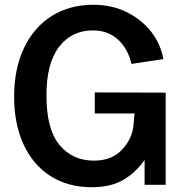

<svg xmlns="http://www.w3.org/2000/svg" viewBox="-20 -772 769 802"><path d="M191 -36.5C239.7 -5.5 297 10 363 10C417 10 461.5 -0.5 496.5 -21.5C531.5 -42.5 560.7 -70 584 -104V0H672V-385L376 -386V-298H542L537 -243C531.7 -205 514.8 -171.8 486.5 -143.5C458.2 -115.2 420 -101 372 -101C312.7 -101 264.8 -122.8 228.5 -166.5C192.2 -210.2 174 -279.3 174 -374C174 -462.7 191.5 -530 226.5 -576C261.5 -622 308.7 -645 368 -645C410 -645 445 -632.2 473 -606.5C501 -580.8 519.7 -547 529 -505L662 -525C656 -564.3 640 -601.3 614 -636C588 -670.7 554 -698.7 512 -720C470 -741.3 422.7 -752 370 -752C304 -752 246.2 -736.5 196.5 -705.5C146.8 -674.5 108.2 -630 80.5 -572C52.8 -514 39 -446 39 -368C39 -292 52.2 -225.5 78.5 -168.5C104.8 -111.5 142.3 -67.5 191 -36.5Z"/></svg>

Font: Morrison SemiBold
Style: Regular
Weight: 600
Designer: Pablo Impallari, Rodrigo Fuenzalida (Modified by Dan O. Williams)
Version: Version 0.030; ttfautohint (v1.8.1)